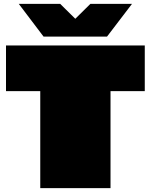

<svg xmlns="http://www.w3.org/2000/svg" viewBox="-20 -972 779 992"><path d="M205 -783 77 -952H291L369 -875L447 -952H662L533 -783ZM188 0V-501H11V-737H728V-501H551V0Z"/></svg>

Font: Tomorrow Black
Style: Regular
Weight: 900
Designer: Tony de Marco, Monica Rizzolli
Foundry: Just in Type
Version: Version 2.002